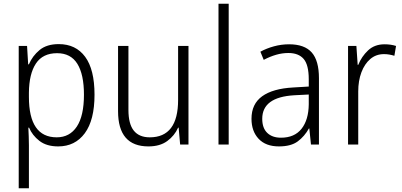

<svg xmlns="http://www.w3.org/2000/svg" viewBox="-20 -780 2170 1036"><path d="M297 -542Q389 -542 439.5 -473.5Q490 -405 490 -269Q490 -132 437.5 -61Q385 10 294 10Q231 10 192.5 -20Q154 -50 137 -91H133Q134 -69 135 -44Q136 -19 136 4V236H81V-532H126L132 -433H136Q155 -478 193.5 -510Q232 -542 297 -542ZM288 -493Q211 -493 174 -437.5Q137 -382 136 -280V-257Q136 -39 286 -39Q356 -39 394.5 -97Q433 -155 433 -269Q433 -378 397.5 -435.5Q362 -493 288 -493Z M997 -532V0H952L944 -91H941Q922 -48 882.5 -19Q843 10 781 10Q617 10 617 -180V-532H673V-187Q673 -111 702 -75Q731 -39 788 -39Q941 -39 941 -241V-532Z M1214 0H1159V-760H1214Z M1540 -541Q1623 -541 1662 -497Q1701 -453 1701 -358V0H1658L1649 -87H1647Q1623 -44 1586.5 -17Q1550 10 1485 10Q1414 10 1375.5 -31Q1337 -72 1337 -139Q1337 -219 1394.5 -260.5Q1452 -302 1562 -308L1646 -313V-352Q1646 -430 1618.5 -462Q1591 -494 1536 -494Q1503 -494 1470 -484.5Q1437 -475 1403 -457L1385 -501Q1418 -519 1458 -530Q1498 -541 1540 -541ZM1568 -266Q1395 -256 1395 -139Q1395 -89 1422 -63Q1449 -37 1496 -37Q1569 -37 1607 -85Q1645 -133 1646 -217V-270Z M2055 -541Q2089 -541 2117 -532L2108 -479Q2095 -483 2081 -485.5Q2067 -488 2052 -488Q2009 -488 1978 -461.5Q1947 -435 1930 -389.5Q1913 -344 1913 -287V0H1858V-532H1903L1910 -430H1913Q1931 -475 1966 -508Q2001 -541 2055 -541Z"/></svg>

Font: Noto Sans Myanmar UI SemiCondensed Light
Style: Regular
Weight: 300
Width: 4
Designer: Monotype Design Team
Foundry: Monotype Imaging Inc.
Version: Version 2.103; ttfautohint (v1.8.4.7-5d5b)